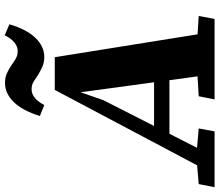

<svg xmlns="http://www.w3.org/2000/svg" viewBox="-110 -824 900 787"><g transform="rotate(-90 339.5 -430.0)"><path d="M-34 0 -21 -65 73 -73H114L207 -65L195 0ZM18 0 365 -655H499L604 0H430L355 -551H356L323 -456L91 0ZM173 -185 186 -248H462L467 -185ZM326 0 339 -65 475 -73H539L668 -65L656 0ZM258 -716Q280 -787 315 -823Q350 -859 394 -859Q416 -859 432.5 -851.5Q449 -844 464 -834Q478 -824 492 -815.5Q506 -807 524 -807Q543 -807 559.5 -820.5Q576 -834 589 -860L634 -841Q613 -770 578 -734Q543 -698 500 -698Q478 -698 461 -705.5Q444 -713 429 -722Q414 -732 400 -741Q386 -750 368 -750Q348 -750 332 -736.5Q316 -723 303 -698Z"/></g></svg>

Font: Source Serif 4 ExtraBold
Style: Italic
Weight: 800
Italic angle: -12°
Designer: Frank Grießhammer
Foundry: Adobe Systems Incorporated
Version: Version 4.004;hotconv 1.0.116;makeotfexe 2.5.65601